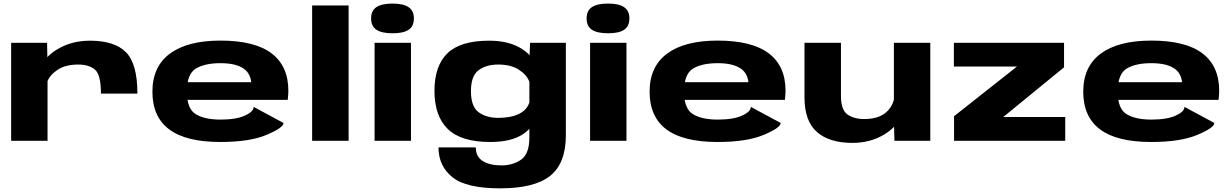

<svg xmlns="http://www.w3.org/2000/svg" viewBox="-20 -770 6740 1050"><path d="M532 -258Q532 -362 499 -389.5Q466 -417 407.5 -417Q338.5 -417 295.2 -388.5Q252 -360 238.5 -322.5L204 -389.5Q215 -453.5 293.5 -500.5Q372 -547.5 472 -547.5Q606.5 -547.5 669 -484.2Q731.5 -421 731.5 -258H532ZM41 -536H237.5L240 -405.5V0H41Z M1530.5 -97.5Q1530.5 -71.5 1437.8 -32.5Q1345 6.5 1185.5 6.5Q997 6.5 905.2 -62.5Q813.5 -131.5 813.5 -268.5Q813.5 -406 909.5 -477Q1005.5 -548 1185.5 -548Q1372.5 -548 1464.8 -478.5Q1557 -409 1557 -272.5Q1556 -243.5 1553.5 -224H984V-320.5H1365.5L1355 -301.5Q1355 -365.5 1312.2 -395Q1269.5 -424.5 1186 -424.5Q1099.5 -424.5 1050.8 -394.8Q1002 -365 1002 -268.5Q1002 -175 1050.8 -145.5Q1099.5 -116 1186 -116Q1271.5 -116 1319.2 -137.8Q1367 -159.5 1367 -185.5L1530.5 -97.5Z M1886.5 0H1687V-740H1886.5Z M2127.5 -588Q2068 -588 2038.8 -607.2Q2009.5 -626.5 2009.5 -669.5Q2009.5 -712 2038.8 -731.2Q2068 -750.5 2127.5 -750.5Q2185.5 -750.5 2214.5 -730.8Q2243.5 -711 2243.5 -669.5Q2243.5 -626.5 2214.8 -607.2Q2186 -588 2127.5 -588ZM2028.5 -536H2227.5V0H2028.5Z M2715.5 260Q2529.5 260 2453.8 198.8Q2378 137.5 2378 36H2582Q2582 86.5 2620 110.5Q2658 134.5 2722 134.5Q2785.5 134.5 2830.2 102.8Q2875 71 2875 -18V-442L2879 -536H3074.5V-30.5Q3074.5 123.5 2988.5 191.8Q2902.5 260 2715.5 260ZM2661 6.5Q2501.5 6.5 2428.8 -64.5Q2356 -135.5 2356 -273Q2356 -410 2427 -478.8Q2498 -547.5 2655 -547.5Q2766 -547.5 2836.2 -501.2Q2906.5 -455 2916 -389.5L2875 -322.5Q2861.5 -360 2818.2 -388.5Q2775 -417 2704.5 -417Q2639 -417 2597.2 -386Q2555.5 -355 2555.5 -271.5Q2555.5 -187.5 2597.2 -156.5Q2639 -125.5 2704.5 -125.5Q2774.5 -125.5 2818 -147Q2861.5 -168.5 2875 -209.5L2916 -151.5Q2905 -79.5 2840.5 -36.5Q2776 6.5 2661 6.5Z M3306 -588Q3246.5 -588 3217.2 -607.2Q3188 -626.5 3188 -669.5Q3188 -712 3217.2 -731.2Q3246.5 -750.5 3306 -750.5Q3364 -750.5 3393 -730.8Q3422 -711 3422 -669.5Q3422 -626.5 3393.2 -607.2Q3364.5 -588 3306 -588ZM3207 -536H3406V0H3207Z M4249.5 -97.5Q4249.5 -71.5 4156.8 -32.5Q4064 6.5 3904.5 6.5Q3716 6.5 3624.2 -62.5Q3532.5 -131.5 3532.5 -268.5Q3532.5 -406 3628.5 -477Q3724.5 -548 3904.5 -548Q4091.5 -548 4183.8 -478.5Q4276 -409 4276 -272.5Q4275 -243.5 4272.5 -224H3703V-320.5H4084.5L4074 -301.5Q4074 -365.5 4031.2 -395Q3988.5 -424.5 3905 -424.5Q3818.5 -424.5 3769.8 -394.8Q3721 -365 3721 -268.5Q3721 -175 3769.8 -145.5Q3818.5 -116 3905 -116Q3990.5 -116 4038.2 -137.8Q4086 -159.5 4086 -185.5L4249.5 -97.5Z M4579 -245Q4579 -169 4614.5 -144Q4650 -119 4706 -119Q4775 -119 4815.8 -147.8Q4856.5 -176.5 4870 -230L4907 -150Q4896 -84 4818.5 -36.2Q4741 11.5 4641.5 11.5Q4516 11.5 4447.8 -48Q4379.5 -107.5 4379.5 -238V-536H4579ZM4868.5 -115.5V-536H5067.5V0H4871.5Z M5466.5 -130H5805.5V0H5197.5V-134.5L5541.5 -406H5196.5V-536H5799V-402Z M6621 -97.5Q6621 -71.5 6528.2 -32.5Q6435.5 6.5 6276 6.5Q6087.5 6.5 5995.8 -62.5Q5904 -131.5 5904 -268.5Q5904 -406 6000 -477Q6096 -548 6276 -548Q6463 -548 6555.2 -478.5Q6647.5 -409 6647.5 -272.5Q6646.5 -243.5 6644 -224H6074.5V-320.5H6456L6445.5 -301.5Q6445.5 -365.5 6402.8 -395Q6360 -424.5 6276.5 -424.5Q6190 -424.5 6141.2 -394.8Q6092.5 -365 6092.5 -268.5Q6092.5 -175 6141.2 -145.5Q6190 -116 6276.5 -116Q6362 -116 6409.8 -137.8Q6457.5 -159.5 6457.5 -185.5L6621 -97.5Z"/></svg>

Font: Anybody Wide
Style: Bold
Weight: 700
Width: 7
Designer: Tyler Finck
Foundry: Etcetera Type Company
Version: Version 1.000; ttfautohint (v1.8)